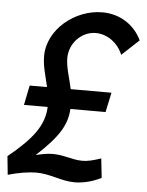

<svg xmlns="http://www.w3.org/2000/svg" viewBox="-52 -758 625 816"><g transform="rotate(5 260.0 -350.0)"><path d="M332 -625C380 -625 427 -592 447 -542L520 -610C489 -675 427 -715 352 -715C235 -715 121 -622 121 -508C121 -465 135 -423 145 -378H71L54 -294H155C152 -217 108 -156 3 -71L11 8C51 -4 99 -12 131 -12C192 -12 239 15 297 15C333 15 376 4 410 -14L401 -96C368 -85 345 -79 322 -79C278 -79 244 -97 195 -97C173 -97 150 -93 122 -86C220 -176 248 -228 252 -294H402L420 -378H246C236 -426 220 -468 220 -508C220 -573 272 -625 332 -625Z"/></g></svg>

Font: FIGSv2-sans-serif SmBold Italic
Style: Regular
Weight: 600
Italic angle: -12°
Designer: Matt McInerney, Pablo Impallari, Rodrigo Fuenzalida
Foundry: Matt McInerney, Pablo Impallari, Rodrigo Fuenzalida
Version: Version 4.020;hotconv 1.0.109;makeotfexe 2.5.65596